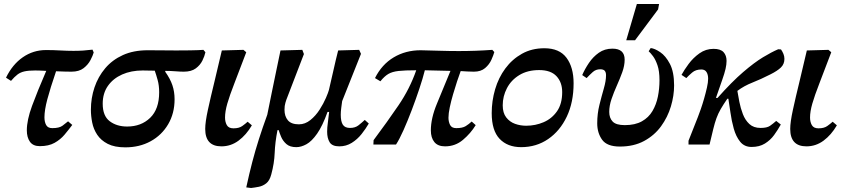

<svg xmlns="http://www.w3.org/2000/svg" viewBox="-20 -722 4218 959"><path d="M179 8Q145 8 129.5 -14Q114 -36 114 -71Q114 -122 140 -193Q166 -264 211 -368Q194 -369 180 -369.5Q166 -370 156 -370Q123 -370 102.5 -365.5Q82 -361 67 -349.5Q52 -338 35 -318L10 -334Q42 -400 94 -436Q146 -472 210 -472Q246 -472 281 -470Q316 -468 347 -468Q373 -468 395.5 -469.5Q418 -471 442 -474L448 -460Q444 -445 432 -422Q420 -399 397.5 -381.5Q375 -364 337 -364Q325 -364 304 -364.5Q283 -365 260 -366Q231 -281 216.5 -226.5Q202 -172 202 -136Q202 -113 210.5 -97.5Q219 -82 241 -82Q276 -82 292 -94Q308 -106 320 -116L341 -98Q323 -74 302.5 -49.5Q282 -25 252.5 -8.5Q223 8 179 8Z M606 14Q552 14 518 -3.5Q484 -21 465.5 -49Q447 -77 440.5 -110Q434 -143 434 -174Q434 -232 452 -285.5Q470 -339 505.5 -381Q541 -423 594 -447Q647 -471 718 -471Q755 -471 792.5 -470.5Q830 -470 860 -470Q905 -470 929.5 -470.5Q954 -471 968.5 -471.5Q983 -472 996 -473L1006 -461Q1002 -442 991 -419.5Q980 -397 958 -380.5Q936 -364 898 -364Q881 -364 855.5 -366Q830 -368 806 -368L805 -364Q830 -329 841 -296.5Q852 -264 852 -226Q852 -156 820 -101.5Q788 -47 732.5 -16.5Q677 14 606 14ZM753 -369Q736 -369 720.5 -369.5Q705 -370 693 -370Q635 -370 590 -350Q545 -330 519 -293Q493 -256 493 -204Q493 -143 528 -116.5Q563 -90 615 -90Q685 -90 730 -133.5Q775 -177 775 -261Q775 -295 767.5 -322Q760 -349 753 -369Z M1086 9Q1005 9 1005 -78Q1005 -112 1018.5 -174Q1032 -236 1051 -313.5Q1070 -391 1088 -470L1196 -473L1210 -461Q1175 -368 1151 -306.5Q1127 -245 1115.5 -205Q1104 -165 1104 -135Q1104 -113 1113 -97Q1122 -81 1146 -81Q1174 -81 1190 -92.5Q1206 -104 1217 -114L1238 -96Q1210 -48 1171.5 -19.5Q1133 9 1086 9Z M1234 217 1210 214Q1225 145 1240 87.5Q1255 30 1273 -26.5Q1291 -83 1315 -149Q1326 -203 1337.5 -260Q1349 -317 1360.5 -371.5Q1372 -426 1381 -470L1490 -473L1498 -452L1410 -223Q1410 -223 1405.5 -208.5Q1401 -194 1401 -174Q1401 -141 1418 -121Q1435 -101 1473 -101Q1504 -101 1530.5 -122.5Q1557 -144 1576.5 -174.5Q1596 -205 1608 -233Q1620 -261 1623 -273Q1634 -319 1645.5 -371Q1657 -423 1669 -470L1774 -473L1783 -453L1689 -217Q1687 -203 1684.5 -183.5Q1682 -164 1682 -149Q1682 -115 1692.5 -99Q1703 -83 1728 -83Q1754 -83 1770.5 -96Q1787 -109 1802 -123L1822 -105Q1807 -79 1786 -52.5Q1765 -26 1737 -8.5Q1709 9 1675 9Q1639 9 1626.5 -11.5Q1614 -32 1614 -64Q1614 -85 1617.5 -109Q1621 -133 1624 -163H1616Q1591 -93 1564 -54.5Q1537 -16 1510.5 -1.5Q1484 13 1460 13Q1428 13 1410.5 -2.5Q1393 -18 1384.5 -38Q1376 -58 1372 -72H1366Q1354 -11 1352 41.5Q1350 94 1335 149Q1327 180 1310 193.5Q1293 207 1272.5 211Q1252 215 1234 217Z M1880 -316 1853 -332Q1887 -400 1946.5 -435.5Q2006 -471 2081 -471Q2131 -470 2177 -468.5Q2223 -467 2272 -467Q2314 -467 2356 -468.5Q2398 -470 2439 -473L2449 -462Q2445 -447 2434.5 -423.5Q2424 -400 2403 -382Q2382 -364 2347 -364Q2331 -364 2313.5 -365Q2296 -366 2281 -367Q2273 -346 2263 -315.5Q2253 -285 2243 -251Q2233 -217 2226.5 -186Q2220 -155 2220 -134Q2220 -114 2228 -98Q2236 -82 2259 -82Q2290 -82 2306 -92Q2322 -102 2336 -115L2356 -97Q2331 -56 2292.5 -23.5Q2254 9 2203 9Q2167 9 2149.5 -12.5Q2132 -34 2132 -71Q2132 -131 2162.5 -204.5Q2193 -278 2230 -368Q2200 -369 2164.5 -369.5Q2129 -370 2102 -371Q2092 -331 2074.5 -278.5Q2057 -226 2036.5 -172Q2016 -118 1995.5 -72Q1975 -26 1958 0H1845L1846 -22Q1914 -113 1970.5 -196Q2027 -279 2059 -371Q2002 -371 1970.5 -367.5Q1939 -364 1919.5 -352.5Q1900 -341 1880 -316Z M2583 13Q2515 13 2475.5 -28.5Q2436 -70 2436 -157Q2436 -218 2453 -276Q2470 -334 2504 -380Q2538 -426 2587 -453.5Q2636 -481 2699 -481Q2774 -481 2809.5 -433.5Q2845 -386 2845 -306Q2845 -211 2811 -139.5Q2777 -68 2718 -27.5Q2659 13 2583 13ZM2608 -94Q2654 -94 2695 -111.5Q2736 -129 2762 -166Q2788 -203 2788 -262Q2788 -311 2759.5 -341.5Q2731 -372 2673 -372Q2615 -372 2574 -347Q2533 -322 2512 -281.5Q2491 -241 2491 -196Q2491 -158 2508.5 -135.5Q2526 -113 2552.5 -103.5Q2579 -94 2608 -94Z M3076 10Q3012 10 2987.5 -24Q2963 -58 2963 -106Q2963 -154 2974 -198Q2985 -242 2996 -280Q3007 -318 3007 -346Q3007 -361 3000.5 -368.5Q2994 -376 2978 -376Q2956 -376 2940.5 -362Q2925 -348 2910 -332L2888 -347Q2901 -377 2921.5 -407.5Q2942 -438 2971 -458.5Q3000 -479 3039 -479Q3100 -479 3100 -424Q3100 -394 3088 -361Q3076 -328 3061 -294.5Q3046 -261 3034.5 -227.5Q3023 -194 3023 -163Q3023 -133 3040 -115Q3057 -97 3101 -97Q3152 -97 3186 -116Q3220 -135 3239 -167.5Q3258 -200 3266 -239.5Q3274 -279 3274 -321Q3274 -367 3264 -396Q3254 -425 3241.5 -441.5Q3229 -458 3220 -466L3230 -482Q3250 -480 3277.5 -461.5Q3305 -443 3326 -403Q3347 -363 3347 -295Q3347 -244 3331 -190.5Q3315 -137 3282 -91.5Q3249 -46 3197.5 -18Q3146 10 3076 10ZM3152 -521H3108L3161 -702H3272L3267 -675Z M3524 0H3419V-19L3466 -138Q3472 -153 3480.5 -177.5Q3489 -202 3497 -230Q3505 -258 3511 -284.5Q3517 -311 3517 -329Q3517 -349 3509 -362Q3501 -375 3483 -375Q3455 -375 3437 -359.5Q3419 -344 3408 -332L3384 -348Q3397 -372 3419.5 -402.5Q3442 -433 3473.5 -455.5Q3505 -478 3544 -478Q3579 -478 3594 -461.5Q3609 -445 3609 -418Q3609 -400 3604 -378Q3599 -356 3587 -322Q3575 -288 3556 -233H3564Q3636 -314 3692 -362Q3748 -410 3791 -436Q3834 -462 3867 -476L3881 -475Q3888 -465 3893 -453Q3898 -441 3898 -428Q3898 -402 3880.5 -385Q3863 -368 3829 -351Q3780 -326 3738 -309.5Q3696 -293 3663 -268Q3667 -244 3673 -213Q3679 -182 3690.5 -152Q3702 -122 3723 -102.5Q3744 -83 3779 -83Q3811 -83 3826 -93.5Q3841 -104 3857 -118L3880 -100Q3865 -73 3846.5 -47.5Q3828 -22 3800.5 -5Q3773 12 3734 12Q3698 12 3677 -14Q3656 -40 3645 -79.5Q3634 -119 3628.5 -159.5Q3623 -200 3618 -229H3613Q3593 -200 3580 -177.5Q3567 -155 3558.5 -131.5Q3550 -108 3542.5 -77Q3535 -46 3524 0Z M4008 9Q3927 9 3927 -78Q3927 -112 3940.5 -174Q3954 -236 3973 -313.5Q3992 -391 4010 -470L4118 -473L4132 -461Q4097 -368 4073 -306.5Q4049 -245 4037.5 -205Q4026 -165 4026 -135Q4026 -113 4035 -97Q4044 -81 4068 -81Q4096 -81 4112 -92.5Q4128 -104 4139 -114L4160 -96Q4132 -48 4093.5 -19.5Q4055 9 4008 9Z"/></svg>

Font: STIX Two Text SemiBold
Style: Italic
Weight: 600
Italic angle: -12°
Designer: Ross Mills, John Hudson & Paul Hanslow, Tiro Typeworks Ltd; with prior portions MicroPress Inc. and Coen Hoffman, Elsevi
Foundry: Tiro Typeworks Ltd
Version: Version 2.13 b171